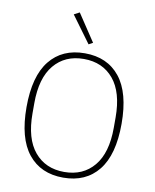

<svg xmlns="http://www.w3.org/2000/svg" viewBox="-100 -1011 886 1098"><g transform="rotate(10 343.0 -461.5)"><path d="M343 12Q212 12 139.5 -78.5Q67 -169 67 -349Q67 -529 139.5 -619.5Q212 -710 343 -710Q474 -710 546.5 -619.5Q619 -529 619 -349Q619 -169 546.5 -78.5Q474 12 343 12ZM343 -21Q452 -21 515.5 -97Q579 -173 579 -319V-379Q579 -525 515.5 -601Q452 -677 343 -677Q234 -677 170.5 -601Q107 -525 107 -379V-319Q107 -173 170.5 -97Q234 -21 343 -21ZM241 -918 273 -935 378 -777 354 -764Z"/></g></svg>

Font: IBM Plex Sans ExtLt
Style: Regular
Weight: 200
Designer: Mike Abbink, Paul van der Laan, Pieter van Rosmalen
Foundry: Bold Monday
Version: Version 3.005